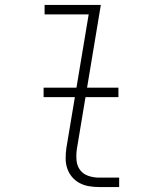

<svg xmlns="http://www.w3.org/2000/svg" viewBox="-20 -755 640 775"><path d="M380 0Q359 0 338.5 -3.5Q318 -7 300.5 -16.5Q283 -26 270.5 -41Q258 -56 251.5 -75Q245 -94 245 -115.5Q245 -137 248 -158L338 -697H160V-735H387L290 -152Q287 -129 289 -107Q291 -85 303.5 -68.5Q316 -52 337 -45Q358 -38 380 -38H461V0ZM458 -363H156V-401H458Z"/></svg>

Font: Iosevka SS04 XLt Ex
Style: Italic
Weight: 200
Width: 7
Italic angle: -9°
Monospace: yes
Designer: Belleve Invis
Foundry: Belleve Invis
Version: Version 19.0.0; ttfautohint (v1.8.4)